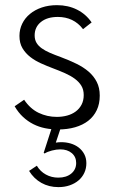

<svg xmlns="http://www.w3.org/2000/svg" viewBox="-20 -500 458 763"><path d="M210.5 14.5Q184.1 14.5 159.3 9.5Q134.5 4.5 112.5 -6.6Q90.5 -17.7 71.6 -35.2Q52.7 -52.7 38.2 -77.7L75.9 -103.6Q100 -67.7 133.6 -51.6Q167.3 -35.5 205.5 -35.5Q227.3 -35.5 246.6 -40.7Q265.9 -45.9 280.7 -56.8Q295.5 -67.7 304.1 -84.1Q312.7 -100.5 312.7 -122.3Q312.7 -143.6 303.4 -159.1Q294.1 -174.5 277.5 -186.8Q260.9 -199.1 238.4 -209.1Q215.9 -219.1 189.1 -229.1Q166.4 -237.7 143 -248.2Q119.5 -258.6 100.5 -273.4Q81.4 -288.2 69.3 -308.4Q57.3 -328.6 57.3 -357.3Q57.3 -383.2 68.2 -405.7Q79.1 -428.2 98.9 -444.5Q118.6 -460.9 145.9 -470.2Q173.2 -479.5 206.4 -479.5Q250.5 -479.5 285.9 -461.8Q321.4 -444.1 344.1 -410.9L310 -384.1Q291.4 -408.6 266.1 -420.7Q240.9 -432.7 210 -432.7Q167.3 -432.7 142.5 -412.5Q117.7 -392.3 117.7 -359.5Q117.7 -342.3 125 -330Q132.3 -317.7 145.9 -308Q159.5 -298.2 178.6 -290Q197.7 -281.8 221.4 -273.2Q254.5 -260.9 283 -247Q311.4 -233.2 332 -215.5Q352.7 -197.7 364.5 -174.5Q376.4 -151.4 376.4 -120Q376.4 -87.3 364.5 -62.3Q352.7 -37.3 330.9 -20.2Q309.1 -3.2 278.4 5.7Q247.7 14.5 210.5 14.5ZM227.7 -10.9 201.8 66.8Q212.3 65 223.6 65Q242.7 65 260.7 70.2Q278.6 75.5 292.5 86.1Q306.4 96.8 314.8 112.5Q323.2 128.2 323.2 148.6Q323.2 169.5 315 187Q306.8 204.5 292 217Q277.3 229.5 256.8 236.6Q236.4 243.6 212.3 243.6Q174.5 243.6 144.5 226.8Q114.5 210 95.5 179.1L126.4 158.6Q140 181.4 162.3 193.6Q184.5 205.9 211.8 205.9Q243.6 205.9 263.2 189.8Q282.7 173.6 282.7 147.7Q282.7 123.2 265.2 108.4Q247.7 93.6 219.5 93.6Q204.1 93.6 186.4 98.2Q168.6 102.7 157.3 110L153.6 107.3L191.8 -10.9Z"/></svg>

Font: Spartan
Style: Regular
Weight: 400
Designer: Matt Bailey, Mirko Velimirovic
Foundry: Matt Bailey
Version: Version 1.005